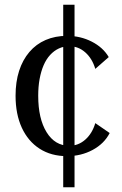

<svg xmlns="http://www.w3.org/2000/svg" viewBox="-20 -652 517 814"><path d="M264 10Q197 10 148 -21.5Q99 -53 72.5 -110.5Q46 -168 46 -246Q46 -305 61 -351.5Q76 -398 104.5 -431.5Q133 -465 173.5 -482.5Q214 -500 264 -500Q321 -500 369 -475.5Q417 -451 441 -410L384 -360Q371 -404 341.5 -430Q312 -456 274 -456Q250 -456 229.5 -446.5Q209 -437 192.5 -419Q176 -401 165 -375.5Q154 -350 148 -317.5Q142 -285 142 -246Q142 -149 177.5 -91.5Q213 -34 274 -34Q312 -34 341.5 -60Q371 -86 384 -130L445 -88Q422 -43 373 -16.5Q324 10 264 10ZM248 142V-632H296V142Z"/></svg>

Font: Sutasoma
Style: Regular
Weight: 400
Designer: Izhar Fathurrohim, Akbar Rohmanto, Arusyal Khofiqoini
Foundry: Kiwari Kolektiv
Version: Version 1.102